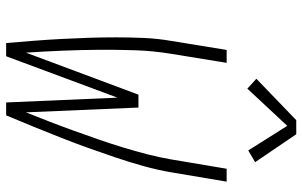

<svg xmlns="http://www.w3.org/2000/svg" viewBox="-204 -804 1007 640"><g transform="rotate(90 300.0 -483.5)"><path d="M123 0Q119 -45 115.5 -90.5Q112 -136 109.5 -182Q107 -228 105.5 -273.5Q104 -319 104 -365.5Q104 -412 106 -458.5Q108 -505 116 -551L146 -735H189L159 -551Q149 -490 147 -429Q145 -368 145.5 -307.5Q146 -247 148.5 -186.5Q151 -126 155 -66L295 -441H338L354 -66Q370 -106 385.5 -146Q401 -186 415.5 -226.5Q430 -267 444 -307Q458 -347 470.5 -388Q483 -429 493.5 -469.5Q504 -510 511 -551L542 -735H585L554 -551Q546 -504 533 -457.5Q520 -411 504.5 -365Q489 -319 472.5 -273Q456 -227 438 -181.5Q420 -136 401.5 -90.5Q383 -45 364 0H321L305 -371L167 0ZM275 -804 242 -834 380 -967H427L520 -830L481 -807L399 -937Z"/></g></svg>

Font: Iosevka Curly XLtExObl
Style: Regular
Weight: 200
Width: 7
Italic angle: -9°
Monospace: yes
Designer: Belleve Invis
Foundry: Belleve Invis
Version: Version 11.0.1; ttfautohint (v1.8.3)